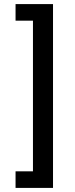

<svg xmlns="http://www.w3.org/2000/svg" viewBox="-20 -780 365 938"><path d="M239 -760V138H56V57H141V-679H56V-760Z"/></svg>

Font: IBM Plex Sans Arabic Medm
Style: Regular
Weight: 500
Designer: Mike Abbink, Paul van der Laan, Pieter van Rosmalen, Wael Morcos, Khajak Apelian
Foundry: Bold Monday
Version: Version 1.005